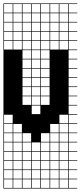

<svg xmlns="http://www.w3.org/2000/svg" viewBox="-20 -827 469 1115"><path d="M325 -803.6V-753.6H375V-803.6ZM57.1 -700H107.1V-750H57.1ZM110.7 -700H160.7V-750H110.7ZM3.6 -700H53.6V-750H3.6ZM164.3 -700H214.3V-750H164.3ZM325 -700H375V-750H325ZM217.9 -700H267.9V-750H217.9ZM271.4 -700H321.4V-750H271.4ZM217.9 -646.4H267.9V-696.4H217.9ZM271.4 -646.4H321.4V-696.4H271.4ZM325 -646.4H375V-696.4H325ZM57.1 -646.4H107.1V-696.4H57.1ZM164.3 -646.4H214.3V-696.4H164.3ZM3.6 -646.4H53.6V-696.4H3.6ZM110.7 -646.4H160.7V-696.4H110.7ZM3.6 -592.9H53.6V-642.9H3.6ZM325 -592.9H375V-642.9H325ZM271.4 -592.9H321.4V-642.9H271.4ZM217.9 -592.9H267.9V-642.9H217.9ZM57.1 -592.9H107.1V-642.9H57.1ZM110.7 -592.9H160.7V-642.9H110.7ZM164.3 -592.9H214.3V-642.9H164.3ZM271.4 -539.3H321.4V-589.3H271.4ZM57.1 -539.3H107.1V-589.3H57.1ZM325 -539.3H375V-589.3H325ZM217.9 -539.3H267.9V-589.3H217.9ZM110.7 -539.3H160.7V-589.3H110.7ZM3.6 -539.3H53.6V-589.3H3.6ZM164.3 -539.3H214.3V-589.3H164.3ZM164.3 -485.7H214.3V-535.7H164.3ZM110.7 -485.7H160.7V-535.7H110.7ZM217.9 -485.7H267.9V-535.7H217.9ZM217.9 -432.1H267.9V-482.1H217.9ZM164.3 -432.1H214.3V-482.1H164.3ZM110.7 -432.1H160.7V-482.1H110.7ZM217.9 -378.6H267.9V-428.6H217.9ZM110.7 -378.6H160.7V-428.6H110.7ZM164.3 -378.6H214.3V-428.6H164.3ZM164.3 -325H214.3V-375H164.3ZM110.7 -325H160.7V-375H110.7ZM217.9 -325H267.9V-375H217.9ZM164.3 -271.4H214.3V-321.4H164.3ZM110.7 -271.4H160.7V-321.4H110.7ZM217.9 -271.4H267.9V-321.4H217.9ZM217.9 -217.9H267.9V-267.9H217.9ZM110.7 -217.9H160.7V-267.9H110.7ZM164.3 -217.9H214.3V-267.9H164.3ZM164.3 -164.3H214.3V-214.3H164.3ZM3.6 -110.7H53.6V-160.7H3.6ZM325 -110.7H375V-160.7H325ZM325 -57.1H375V-107.1H325ZM57.1 -57.1H107.1V-107.1H57.1ZM3.6 -57.1H53.6V-107.1H3.6ZM271.4 -57.1H321.4V-107.1H271.4ZM325 -3.6H375V-53.6H325ZM3.6 -3.6H53.6V-53.6H3.6ZM57.1 -3.6H107.1V-53.6H57.1ZM271.4 -3.6H321.4V-53.6H271.4ZM110.7 -3.6H160.7V-53.6H110.7ZM217.9 -3.6H267.9V-53.6H217.9ZM325 50H375V0H325ZM3.6 50H53.6V0H3.6ZM164.3 50H214.3V0H164.3ZM57.1 50H107.1V0H57.1ZM217.9 50H267.9V0H217.9ZM271.4 50H321.4V0H271.4ZM110.7 50H160.7V0H110.7ZM217.9 103.6H267.9V53.6H217.9ZM164.3 103.6H214.3V53.6H164.3ZM325 103.6H375V53.6H325ZM3.6 103.6H53.6V53.6H3.6ZM271.4 103.6H321.4V53.6H271.4ZM57.1 103.6H107.1V53.6H57.1ZM110.7 103.6H160.7V53.6H110.7ZM164.3 210.7H214.3V160.7H164.3ZM325 210.7H375V160.7H325ZM3.6 210.7H53.6V160.7H3.6ZM271.4 210.7H321.4V160.7H271.4ZM57.1 210.7H107.1V160.7H57.1ZM110.7 210.7H160.7V160.7H110.7ZM217.9 210.7H267.9V160.7H217.9ZM3.6 264.3H53.6V214.3H3.6ZM325 264.3H375V214.3H325ZM271.4 264.3H321.4V214.3H271.4ZM57.1 264.3H107.1V214.3H57.1ZM217.9 264.3H267.9V214.3H217.9ZM110.7 264.3H160.7V214.3H110.7ZM164.3 264.3H214.3V214.3H164.3ZM271.4 -803.6V-753.6H321.4V-803.6ZM217.9 -803.6V-753.6H267.9V-803.6ZM164.3 -803.6V-753.6H214.3V-803.6ZM110.7 -803.6V-753.6H160.7V-803.6ZM57.1 -803.6V-753.6H107.1V-803.6ZM3.6 -803.6V-753.6H53.6V-803.6ZM0 107.1V-807.1H428.6V-803.6H378.6V-753.6H428.6V-750H378.6V-700H428.6V-696.4H378.6V-646.4H428.6V-642.9H378.6V-592.9H428.6V-589.3H378.6V-539.3H428.6V-535.7H378.6V-485.7H428.6V-482.1H378.6V-432.1H428.6V-428.6H378.6V-378.6H428.6V-375H378.6V-325H428.6V-321.4H378.6V-271.4H428.6V-267.9H378.6V-217.9H428.6V-214.3H378.6V-164.3H428.6V-160.7H378.6V-110.7H428.6V-107.1H378.6V-57.1H428.6V-53.6H378.6V-3.6H428.6V0H378.6V50H428.6V53.6H378.6V103.6H428.6V107.1H378.6V157.1H428.6V160.7H378.6V210.7H428.6V214.3H378.6V264.3H428.6V267.9H0V107.1H3.6V157.1H53.6V107.1H57.1V157.1H107.1V107.1H110.7V157.1H160.7V107.1H164.3V157.1H214.3V107.1H217.9V157.1H267.9V107.1ZM321.4 157.1V107.1H271.4V157.1ZM375 157.1V107.1H325V157.1Z"/></svg>

Font: Jersey 10 Charted
Style: Regular
Weight: 400
Designer: Sarah Cadigan-Fried
Version: Version 1.000; ttfautohint (v1.8.4.7-5d5b)